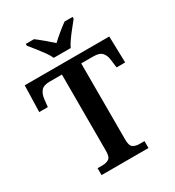

<svg xmlns="http://www.w3.org/2000/svg" viewBox="-217 -1055 1073 1180"><g transform="rotate(-30 319.0 -465.5)"><path d="M152 0V-49H187Q213 -49 231.5 -60Q250 -71 250 -115V-657H164Q119 -657 102 -636Q85 -615 81 -582L75 -527H14L19 -714H619L624 -527H563L556 -582Q553 -615 535.5 -636Q518 -657 473 -657H387V-116Q387 -72 405 -60.5Q423 -49 450 -49H485V0ZM258 -771Q248 -794 228.5 -820.5Q209 -847 188.5 -873Q168 -899 152 -918V-931H210Q233 -914 264 -888Q295 -862 318 -841Q340 -862 371.5 -888Q403 -914 427 -931H484V-918Q469 -899 448 -873Q427 -847 408 -820.5Q389 -794 378 -771Z"/></g></svg>

Font: Noto Serif NP Hmong SemiBold
Style: Regular
Weight: 600
Designer: Dalton Maag Ltd
Foundry: Dalton Maag Ltd
Version: Version 1.001; ttfautohint (v1.8.4.7-5d5b)